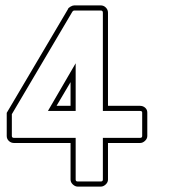

<svg xmlns="http://www.w3.org/2000/svg" viewBox="-20 -535 629 713"><path d="M261 -300V-123H158ZM261 -23V132Q261 139 269 139H354Q362 139 362 132V-23H500Q508 -23 508 -30V-117Q508 -123 500 -123H362V-488Q362 -496 354 -496H256Q252 -496 249 -492L24 -111V-30Q24 -23 32 -23ZM5 -30V-116L233 -502L232 -501Q234 -506 242 -510.5Q250 -515 256 -515H354Q365 -515 373 -507Q381 -499 381 -488V-142H500Q511 -142 519 -135Q527 -128 527 -117V-30Q527 -20 518.5 -12Q510 -4 500 -4H381V132Q381 142 372.5 150Q364 158 354 158H269Q259 158 250.5 150Q242 142 242 132V-4H32Q21 -4 13 -11.5Q5 -19 5 -30ZM190 -142H242V-230Z"/></svg>

Font: RonaldsonGothicLicht
Style: Regular
Weight: 400
Designer: Mr. Robertson for MacKellar, Smiths & Jordan Co. Philadelphia
Foundry: CAT-Fonts Peter Wiegel
Version: 1.000